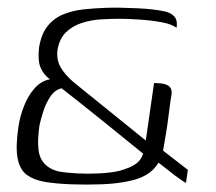

<svg xmlns="http://www.w3.org/2000/svg" viewBox="-20 -484 574 511"><path d="M475 3Q464 -3 445 -17.5Q426 -32 402 -51Q389 -30 369 -18.5Q349 -7 323 -2Q291 5 250 6.5Q209 8 169 6.5Q129 5 99 0Q70 -5 51.5 -18.5Q33 -32 27 -62Q21 -92 29 -146Q33 -174 44 -202Q55 -230 72.5 -249.5Q90 -269 113 -273Q96 -285 88 -304Q80 -323 84 -358Q90 -394 107 -415Q124 -436 149 -446Q174 -456 202 -459Q230 -462 258 -463Q279 -464 301 -463.5Q323 -463 345 -462Q367 -461 385 -459Q403 -457 419 -453.5Q435 -450 444 -440Q453 -430 450 -410Q437 -420 409 -425Q381 -430 350.5 -432Q320 -434 298 -434Q276 -434 249.5 -432.5Q223 -431 198 -423Q173 -415 155.5 -398Q138 -381 133 -351Q130 -325 141 -305.5Q152 -286 175 -266L368 -110L390 -263Q407 -263 417 -260.5Q427 -258 432 -252.5Q437 -247 437 -236Q433 -212 429.5 -183Q426 -154 421.5 -127Q417 -100 414 -83L480 -32ZM144 -249Q126 -245 114 -227Q102 -209 95 -187Q88 -165 85 -150Q76 -86 89.5 -61Q103 -36 135 -28Q156 -24 185 -22.5Q214 -21 244 -22.5Q274 -24 297 -29Q311 -33 323.5 -38Q336 -43 346 -51.5Q356 -60 361 -75Q307 -119 253 -162.5Q199 -206 144 -249Z"/></svg>

Font: Genos Thin Light
Style: Italic
Weight: 300
Italic angle: -8°
Version: Version 1.010